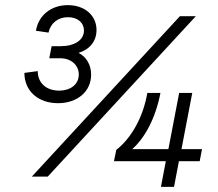

<svg xmlns="http://www.w3.org/2000/svg" viewBox="-20 -728 848 748"><path d="M206 -326C282 -326 335 -372 335 -437C335 -476 316 -507 286 -522C329 -535 356 -567 356 -611C356 -668 310 -708 244 -708C180 -708 130 -669 120 -608L169 -601C177 -638 206 -661 245 -661C282 -661 307 -640 307 -609C307 -572 271 -548 215 -548H181L172 -501H215C257 -501 287 -474 287 -438C287 -400 256 -375 210 -375C160 -375 127 -405 127 -451L75 -444C75 -374 128 -326 206 -326ZM104 -40H166L743 -665H681ZM433 -144 424 -100H626L607 0H658L677 -100H758L767 -147H687L729 -366H678L636 -147H495C546 -192 587 -271 605 -366H554C538 -273 493 -191 433 -144Z"/></svg>

Font: Uncut Sans Book Italic
Style: Regular
Weight: 350
Italic angle: -11°
Designer: Kasper Nordkvist
Foundry: UNCUT.wtf
Version: Version 1.304;Glyphs 3.2 (3246)